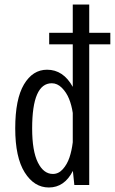

<svg xmlns="http://www.w3.org/2000/svg" viewBox="-20 -820 509 851"><path d="M375.5 0H309.5L303 -62.5Q265.5 11 196.5 11Q131.5 11 89.5 -55.8Q47.5 -122.5 47.5 -251Q47.5 -380.5 86.2 -445.8Q125 -511 188.5 -511Q260.5 -511 302.5 -435V-623.5H198V-674.5H302.5V-800H375.5V-674.5H469V-623.5H375.5ZM122.5 -251Q122.5 -151 147.8 -100Q173 -49 214.5 -49Q239.5 -49 258.5 -70.2Q277.5 -91.5 287.8 -121.8Q298 -152 302.5 -189.5V-319.5Q297.5 -353.5 286 -382Q274.5 -410.5 254.2 -430.8Q234 -451 209.5 -451Q122.5 -451 122.5 -251Z"/></svg>

Font: League Mono Condensed Light
Style: Regular
Weight: 300
Width: 1
Designer: Tyler Finck
Foundry: The League of Moveable Type / Tyler Finck
Version: Version 2.210